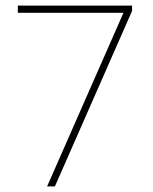

<svg xmlns="http://www.w3.org/2000/svg" viewBox="-20 -762 549 689"><path d="M149 -93 423 -716H44V-742H454V-723L177 -93Z"/></svg>

Font: Noto Sans Telugu UI SemiCondensed Thin
Style: Regular
Weight: 100
Width: 4
Designer: Jelle Bosma - Monotype Design Team
Foundry: Monotype Imaging Inc.
Version: Version 2.005; ttfautohint (v1.8.4.7-5d5b)